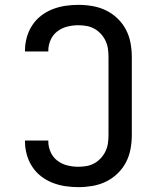

<svg xmlns="http://www.w3.org/2000/svg" viewBox="-20 -763 640 791"><path d="M303 8Q276 8 249 4Q222 0 196.5 -10Q171 -20 149.5 -36.5Q128 -53 113 -76Q98 -99 90.5 -125.5Q83 -152 83 -179V-184H179V-181Q179 -158 188.5 -136.5Q198 -115 216.5 -101Q235 -87 257.5 -81.5Q280 -76 303 -76Q320 -76 337 -79Q354 -82 369 -90.5Q384 -99 395.5 -111.5Q407 -124 414.5 -139.5Q422 -155 424.5 -172Q427 -189 427 -206V-529Q427 -546 424.5 -563Q422 -580 414.5 -595.5Q407 -611 395.5 -623.5Q384 -636 369 -644.5Q354 -653 337 -656Q320 -659 303 -659Q280 -659 257.5 -653.5Q235 -648 216.5 -634Q198 -620 188.5 -598.5Q179 -577 179 -554V-551H83V-556Q83 -583 90.5 -609.5Q98 -636 113 -659Q128 -682 149.5 -698.5Q171 -715 196.5 -725Q222 -735 249 -739Q276 -743 303 -743Q332 -743 361 -738Q390 -733 416 -720.5Q442 -708 463.5 -687.5Q485 -667 498.5 -641.5Q512 -616 517.5 -587Q523 -558 523 -529V-206Q523 -177 517.5 -148Q512 -119 498.5 -93.5Q485 -68 463.5 -47.5Q442 -27 416 -14.5Q390 -2 361 3Q332 8 303 8Z"/></svg>

Font: Iosevka Medium Extended
Style: Regular
Weight: 500
Width: 7
Monospace: yes
Designer: Belleve Invis
Foundry: Belleve Invis
Version: Version 32.5.0; ttfautohint (v1.8.4)